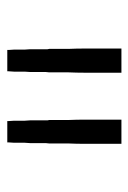

<svg xmlns="http://www.w3.org/2000/svg" viewBox="69 -882 361 540"><g transform="rotate(90 250.0 -611.5)"><path d="M120 -451V-455L119 -470V-475V-485V-495V-500L118 -515V-520V-535V-554V-564L117 -569V-579V-584V-594V-604V-614V-623Q116 -646 116 -668V-678V-688V-698Q116 -730 116 -762V-772H184Q184 -725 184 -678V-668Q184 -646 183 -623V-614V-604V-594V-579V-569L182 -559V-535V-520V-515L181 -500V-495V-485V-475V-470L180 -455V-451ZM320 -451V-455L319 -470V-475V-485V-495V-500L318 -515V-520V-535V-554V-564L317 -569V-579V-584V-594V-604V-614V-623Q316 -646 316 -668V-678V-688V-698Q316 -730 316 -762V-772H384Q384 -725 384 -678V-668Q384 -646 383 -623V-614V-604V-594V-579V-569L382 -559V-535V-520V-515L381 -500V-495V-485V-475V-470L380 -455V-451Z"/></g></svg>

Font: Iosevka SS01 Light
Style: Regular
Weight: 300
Monospace: yes
Designer: Belleve Invis
Foundry: Belleve Invis
Version: 2.3.3; ttfautohint (v1.8.3)